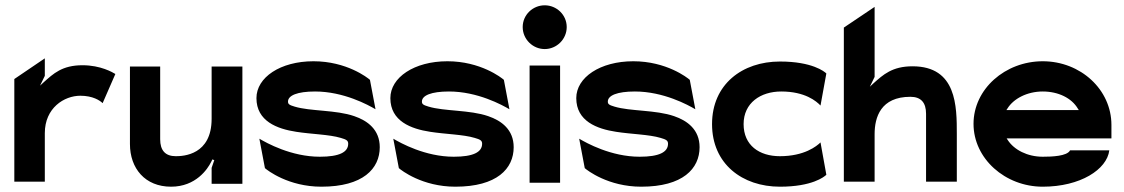

<svg xmlns="http://www.w3.org/2000/svg" viewBox="-20 -693 4239 724"><path d="M34 -8H149V-191C149 -286 222 -332 283 -332C330 -332 357 -314 367 -304L415 -414C405 -420 360 -447 291 -447C214 -447 181 -415 145 -383L131 -370L149 -407V-473L34 -395Z M470 -150C470 -58 527 11 625 11C719 11 763 -56 776 -82L781 -92L788 -89L778 -60V0H894V-442H778V-245C778 -109 672 -104 643 -104C603 -104 584 -126 584 -168V-442H470Z M947 -323C947 -236 1025 -207 1097 -196C1154 -187 1222 -186 1265 -173C1286 -167 1293 -163 1293 -151C1293 -119 1259 -102 1186 -102C1078 -102 985 -154 958 -170L979 -59C988 -51 1067 11 1192 11C1349 11 1412 -57 1412 -138C1412 -204 1366 -238 1316 -255C1247 -279 1150 -273 1091 -291C1070 -297 1066 -301 1066 -310C1066 -333 1101 -348 1168 -348C1276 -348 1369 -297 1396 -281L1375 -392C1366 -400 1287 -462 1162 -462C1037 -462 947 -401 947 -323Z M1452 -323C1452 -236 1530 -207 1602 -196C1659 -187 1727 -186 1770 -173C1791 -167 1798 -163 1798 -151C1798 -119 1764 -102 1691 -102C1583 -102 1490 -154 1463 -170L1484 -59C1493 -51 1572 11 1697 11C1854 11 1917 -57 1917 -138C1917 -204 1871 -238 1821 -255C1752 -279 1655 -273 1596 -291C1575 -297 1571 -301 1571 -310C1571 -333 1606 -348 1673 -348C1781 -348 1874 -297 1901 -281L1880 -392C1871 -400 1792 -462 1667 -462C1542 -462 1452 -401 1452 -323Z M1951 -591C1951 -545 1989 -508 2034 -508C2079 -508 2117 -545 2117 -591C2117 -637 2079 -673 2034 -673C1989 -673 1951 -637 1951 -591ZM1977 -4H2092V-446H1977Z M2153 -323C2153 -236 2231 -207 2303 -196C2360 -187 2428 -186 2471 -173C2492 -167 2499 -163 2499 -151C2499 -119 2465 -102 2392 -102C2284 -102 2191 -154 2164 -170L2185 -59C2194 -51 2273 11 2398 11C2555 11 2618 -57 2618 -138C2618 -204 2572 -238 2522 -255C2453 -279 2356 -273 2297 -291C2276 -297 2272 -301 2272 -310C2272 -333 2307 -348 2374 -348C2482 -348 2575 -297 2602 -281L2581 -392C2572 -400 2493 -462 2368 -462C2243 -462 2153 -401 2153 -323Z M2665 -225C2665 -75 2779 11 2921 11C3042 11 3088 -26 3096 -34L3074 -156C3060 -142 3013 -104 2921 -104C2843 -104 2784 -145 2784 -225C2784 -305 2848 -348 2926 -348C3016 -348 3059 -311 3074 -295L3096 -416C3089 -423 3043 -461 2921 -461C2779 -461 2665 -375 2665 -225Z M3162 -8H3278V-187C3278 -251 3301 -328 3413 -328C3453 -328 3472 -306 3472 -264V-8H3588V-187C3588 -292 3588 -443 3421 -443C3344 -443 3310 -411 3274 -379L3260 -366L3278 -403V-667L3162 -589Z M3651 -226C3651 -95 3770 11 3912 11C4054 11 4154 -54 4163 -126H4015C4004 -104 3946 -102 3912 -102C3854 -102 3804 -128 3780 -165L3776 -171H4171V-222C4171 -355 4055 -462 3912 -462C3770 -462 3651 -357 3651 -226ZM3775 -278 3779 -284C3802 -321 3853 -348 3912 -348C3971 -348 4021 -323 4044 -284L4048 -278Z"/></svg>

Font: Charger EcoBold
Style: Bold
Weight: 1000
Designer: Jasper
Foundry: Cannot Into Space Fonts
Version: Version 1.1